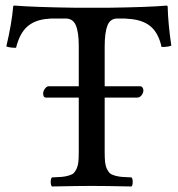

<svg xmlns="http://www.w3.org/2000/svg" viewBox="-20 -673 646 695"><path d="M477.1 -319.8H358.9V-122.1Q358.9 -100.6 360.4 -86.7Q361.8 -72.8 366.7 -62.3Q371.6 -51.8 377.2 -46.4Q382.8 -41 395.5 -37.4Q408.2 -33.7 420.7 -32.7Q433.1 -31.7 456.1 -30.8Q460.4 -26.4 460.4 -14.4Q460.4 -2.4 456.1 2Q356.4 0 312 0Q265.6 0 168 2Q163.6 -2.4 163.6 -14.4Q163.6 -26.4 168 -30.8Q190.9 -31.7 203.4 -32.7Q215.8 -33.7 228.5 -37.4Q241.2 -41 246.8 -46.4Q252.4 -51.8 257.3 -62.3Q262.2 -72.8 263.7 -86.7Q265.1 -100.6 265.1 -122.1V-319.8H146Q136.2 -319.8 136.2 -335Q136.2 -343.3 142.8 -352.1Q149.4 -360.8 155.8 -360.8H265.1V-506.8Q265.1 -556.2 254.6 -581.1Q244.1 -606 217.8 -606H170.9Q160.6 -606 155.8 -605Q109.4 -602.5 80.3 -578.1Q51.3 -553.7 38.1 -500Q15.1 -500 2.9 -504.9Q22.5 -587.9 27.8 -649.9Q27.8 -652.8 32.2 -652.8Q105.5 -647 252 -645H373Q518.1 -647 584 -652.8Q585 -652.8 585.9 -651.6Q586.9 -650.4 586.9 -649.9Q588.4 -587.4 600.1 -507.8Q588.9 -502.9 564.9 -502.9Q553.2 -555.2 523.4 -578.9Q493.7 -602.5 441.9 -605Q436 -606 424.8 -606H404.8Q378.9 -606 368.9 -580.6Q358.9 -555.2 358.9 -503.9V-360.8H486.8Q492.7 -360.8 495.8 -356.2Q499 -351.6 499 -346.2Q499 -336.4 492.4 -328.1Q485.8 -319.8 477.1 -319.8Z"/></svg>

Font: Common Serif News
Style: Regular
Weight: 450
Designer: Philipp H. Poll, Khaled Hosny
Foundry: Stefan Peev, Context Ltd.
Version: Version 1.026